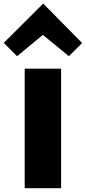

<svg xmlns="http://www.w3.org/2000/svg" viewBox="-55 -992 453 1012"><path d="M267.1 -629.9V0H75.2V-629.9ZM173.8 -972.2 377.9 -765.1 308.1 -695.8 170.9 -808.1 35.2 -695.8 -35.2 -766.1 171.9 -972.2Z"/></svg>

Font: Sinkin Sans 800 Black
Style: Regular
Weight: 900
Designer: Keith Bates
Foundry: K-Type
Version: Sinkin Sans (version 1.0)  by Keith Bates   •   © 2014   www